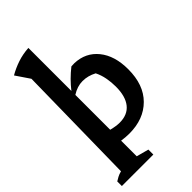

<svg xmlns="http://www.w3.org/2000/svg" viewBox="-280 -824 1095 1095"><g transform="rotate(-45 267.5 -276.0)"><path d="M9 191V154Q20 147 33 140Q46 133 65 128L77 -606L20 -690Q58 -712 100 -726Q142 -740 189 -743V-396Q231 -450 288 -495Q301 -496 313 -496Q401 -493 453.5 -428Q506 -363 506 -254Q506 -129 436.5 -59.5Q367 10 251 10Q221 10 189 5V131L263 151V191ZM274 -391Q231 -391 189 -364V-83Q228 -73 256 -73Q320 -73 353 -114.5Q386 -156 386 -234Q386 -270 379.5 -304.5Q373 -339 358 -369Q317 -391 274 -391Z"/></g></svg>

Font: Piazzolla SemiBold
Style: Regular
Weight: 600
Designer: Juan Pablo del Peral
Foundry: Huerta Tipografica
Version: Version 1.330